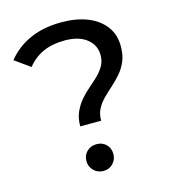

<svg xmlns="http://www.w3.org/2000/svg" viewBox="-107 -794 787 887"><g transform="rotate(-15 286.5 -351.0)"><path d="M228 -221Q228 -260 241 -289Q254 -318 273.5 -341Q293 -364 316 -383.5Q339 -403 359 -422.5Q379 -442 391.5 -464Q404 -486 404 -515Q404 -563 366 -593Q328 -623 261 -623Q201 -623 157 -603Q113 -583 82 -544L9 -596Q51 -649 116 -678.5Q181 -708 268 -708Q340 -708 393 -686.5Q446 -665 475.5 -625.5Q505 -586 505 -530Q505 -488 492 -458Q479 -428 459 -405Q439 -382 416.5 -362Q394 -342 374 -322Q354 -302 341 -278Q328 -254 328 -221ZM279 6Q251 6 232.5 -13Q214 -32 214 -58Q214 -86 232.5 -104Q251 -122 279 -122Q307 -122 325 -104Q343 -86 343 -58Q343 -32 325 -13Q307 6 279 6Z"/></g></svg>

Font: Montserrat Thin Medium
Style: Regular
Weight: 500
Version: Version 9.000